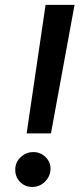

<svg xmlns="http://www.w3.org/2000/svg" viewBox="-20 -747 334 774"><path d="M280.5 -727.3 185.4 -209.2H87.4L163.7 -727.3ZM110.4 6.7Q80.6 6.7 60.7 -13.8Q40.8 -34.4 41.5 -64.3Q41.9 -93.4 63.6 -113.6Q85.2 -133.9 114.7 -133.9Q143.5 -133.9 164.2 -113.3Q185 -92.7 183.6 -64.3Q182.2 -34.8 160.7 -14Q139.2 6.7 110.4 6.7Z"/></svg>

Font: Karasuma Gothic
Style: Medium Italic
Weight: 500
Italic angle: 9.39998°
Designer: Rasmus Andersson / Ryoko Nishizuka
Foundry: Genbu
Version: Version 1.00